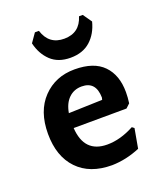

<svg xmlns="http://www.w3.org/2000/svg" viewBox="-101 -557 530 631"><g transform="rotate(-20 164.5 -241.5)"><path d="M106.5 -150.5Q112.1 -61.7 192.5 -61.7Q238.3 -61.7 286.9 -87.9L294.4 -82.2L282.2 -14Q233.6 6.5 184.1 7.5Q106.5 7.5 63.6 -37.4Q20.6 -82.2 20.6 -161.2Q20.6 -240.2 64 -285.5Q107.5 -330.8 174.8 -330.8Q242.1 -330.8 275.2 -296.7Q308.4 -262.6 308.4 -202.8Q308.4 -184.1 305.6 -164.5L291.6 -151.4ZM177.6 -270.1Q150.5 -270.1 132.2 -252.3Q114 -234.6 108.4 -201.9L226.2 -205.6L228 -213.1Q227.1 -270.1 177.6 -270.1ZM72.9 -458.9 94.4 -489.7H108.4Q125.2 -436.4 179 -436.9Q232.7 -437.4 248.6 -489.7H261.7L283.2 -458.9Q272.9 -418.7 246.3 -394.9Q219.6 -371 176.6 -371Q133.6 -371 107.9 -395.3Q82.2 -419.6 72.9 -458.9Z"/></g></svg>

Font: Gurajada
Style: Regular
Weight: 400
Designer: Purushoth Kumar Guthula
Foundry: SiliconAndhra, USA.
Version: Version 1.0.3; ttfautohint (v1.2.42-39fb)